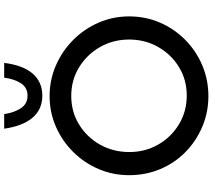

<svg xmlns="http://www.w3.org/2000/svg" viewBox="-68 -916 993 896"><g transform="rotate(-90 428.0 -468.5)"><path d="M58 -362Q58 -437 86.5 -504Q115 -571 166 -622.5Q217 -674 284 -703.5Q351 -733 427 -733Q503 -733 570.5 -703.5Q638 -674 689.5 -622.5Q741 -571 770 -504Q799 -437 799 -362Q799 -285 770 -218Q741 -151 689.5 -100Q638 -49 570.5 -20.5Q503 8 427 8Q351 8 284 -20.5Q217 -49 166 -99Q115 -149 86.5 -216.5Q58 -284 58 -362ZM166 -361Q166 -287 201 -226Q236 -165 296 -129Q356 -93 430 -93Q503 -93 562 -129Q621 -165 656 -226Q691 -287 691 -362Q691 -437 655.5 -498.5Q620 -560 560.5 -596Q501 -632 428 -632Q354 -632 294.5 -595.5Q235 -559 200.5 -497.5Q166 -436 166 -361ZM429 -767Q365 -767 326 -813Q287 -859 275 -945H343Q350 -898 370.5 -867Q391 -836 429 -836Q467 -836 487 -867Q507 -898 513 -945H582Q571 -857 532 -812Q493 -767 429 -767Z"/></g></svg>

Font: Reem Kufi
Style: Regular
Weight: 400
Designer: Khaled Hosny
Version: Version 1.6